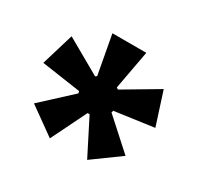

<svg xmlns="http://www.w3.org/2000/svg" viewBox="-93 -815 600 584"><g transform="rotate(30 207.5 -523.0)"><path d="M143 -337 48 -405 150 -499 148 -506 11 -526 45 -639 168 -569 173 -573 148 -709H267L242 -573L248 -569L368 -640L405 -525L268 -506L266 -499L369 -406L274 -337L211 -461H204Z"/></g></svg>

Font: Bricolage Grotesque 17pt SemiBold
Style: Regular
Weight: 600
Version: Version 1.001;gftools[0.9.33.dev8+g029e19f]